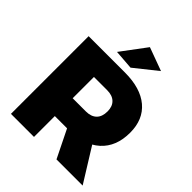

<svg xmlns="http://www.w3.org/2000/svg" viewBox="-250 -1077 1225 1225"><g transform="rotate(45 362.5 -464.0)"><path d="M386 -701Q528 -701 605 -636Q682 -571 682 -453Q682 -327 605 -257.5Q528 -188 386 -188H267V0H59V-701ZM386 -349Q433 -349 458.5 -374Q484 -399 484 -447Q484 -492 458.5 -516.5Q433 -541 386 -541H267V-349ZM340 -264H542L706 0H470ZM385 -928 543 -870 390 -748 258 -758Z"/></g></svg>

Font: Alexandria ExtraBold
Style: Regular
Weight: 800
Designer: Mohamed Gaber
Foundry: Kief Type Foundry
Version: Version 5.100